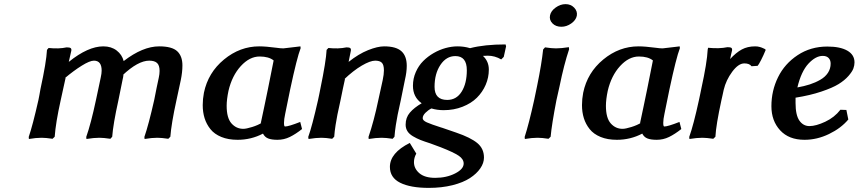

<svg xmlns="http://www.w3.org/2000/svg" viewBox="-20 -663 4132 924"><path d="M323.2 -418.9 311 -365.2Q403.8 -439.9 477.1 -439.9Q515.6 -439.9 541.5 -419.9Q567.4 -399.9 575.2 -369.1Q667 -439.9 746.1 -439.9Q807.6 -439.9 832.8 -416.5Q857.9 -393.1 857.9 -348.1Q857.9 -315.9 850.1 -277.8L829.1 -180.2Q804.7 -68.8 799.8 -4.9L790 4.9Q756.8 0 736.8 0Q710 0 675.8 5.9L674.8 -3.9Q695.3 -63 722.2 -182.1Q725.6 -202.1 733.9 -241.2Q742.2 -280.3 744.1 -289.1Q748 -306.6 748 -321.8Q748 -348.6 735.8 -359.9Q723.6 -371.1 698.2 -371.1Q644 -371.1 568.8 -299.8L574.2 -304.2Q573.2 -292 569.8 -278.8Q551.8 -191.9 549.8 -180.2Q524.4 -65.4 520 -4.9L511.2 4.9Q478 0 458 0Q431.6 0 396 5.9L395 -3.9Q417.5 -67.4 441.9 -182.1Q445.3 -200.2 453.4 -236.1Q461.4 -272 464.8 -290Q469.2 -309.6 469.2 -323.2Q469.2 -371.1 432.1 -371.1Q412.1 -371.1 373.3 -346.9Q334.5 -322.8 291 -286.1L295.9 -289.1Q292 -271 283.9 -234.6Q275.9 -198.2 272 -180.2Q248 -72.3 243.2 -4.9L232.9 4.9Q199.7 0 180.2 0Q153.3 0 119.1 5.9L118.2 -3.9Q137.2 -59.1 165 -182.1Q166.5 -189.5 169.9 -207.3Q173.3 -225.1 174.8 -234.9Q203.1 -364.3 206.1 -422.9L213.9 -432.1Q263.2 -426.8 300.8 -435.1Q315.4 -435.1 320.1 -431.4Q324.7 -427.7 323.2 -418.9Z M1227.5 -439.9Q1259.3 -439.9 1310.5 -433.1Q1330.6 -430.2 1343.8 -430.2Q1347.7 -430.2 1385.7 -435.1Q1387.2 -435.1 1404.5 -437.3Q1421.9 -439.5 1425.8 -439.9L1426.8 -431.2Q1409.2 -386.2 1376.5 -232.9Q1372.1 -210.4 1363.8 -170.7Q1355.5 -130.9 1352.5 -115.2Q1346.7 -88.4 1346.7 -71.8Q1346.7 -54.2 1351.6 -54.2Q1368.7 -54.2 1424.8 -76.2L1433.6 -42Q1402.8 -17.6 1374.8 -3.9Q1346.7 9.8 1315.4 9.8Q1287.1 9.8 1270.8 3.4Q1254.4 -2.9 1245.6 -20Q1189 9.8 1123.5 9.8Q1078.6 9.8 1045.2 -3.9Q1011.7 -17.6 992.7 -41.5Q973.6 -65.4 964.6 -94.2Q955.6 -123 955.6 -157.2Q955.6 -186.5 961.4 -216.8Q981.4 -313.5 1058.1 -376.7Q1134.8 -439.9 1227.5 -439.9ZM1229.5 -391.1Q1181.2 -391.1 1138.9 -345Q1096.7 -298.8 1079.6 -226.1Q1070.8 -184.1 1070.8 -153.8Q1070.8 -95.2 1094 -69.1Q1117.2 -43 1150.9 -43Q1165 -43 1193.4 -51.8Q1221.7 -60.5 1241.7 -73.2L1234.9 -69.8Q1240.7 -97.2 1252.4 -152.3Q1264.2 -207.5 1269.5 -234.9L1296.9 -372.1Q1273.4 -391.1 1229.5 -391.1Z M1785.6 -371.1Q1761.7 -371.1 1720.9 -347.2Q1680.2 -323.2 1635.7 -280.8L1640.6 -284.2Q1638.2 -272.5 1630.1 -236.1Q1622.1 -199.7 1618.7 -180.2Q1607.9 -131.3 1603.8 -111.3Q1599.6 -91.3 1595 -61.3Q1590.3 -31.2 1588.4 -4.9L1578.6 4.9Q1546.9 0 1526.4 0Q1501 0 1464.8 5.9L1463.4 -3.9Q1481.9 -54.7 1510.7 -182.1Q1512.2 -189.9 1516.1 -207.8Q1520 -225.6 1521.5 -234.9Q1549.3 -369.1 1551.8 -422.9L1560.5 -432.1Q1608.4 -426.8 1647.5 -435.1Q1661.1 -435.1 1665.5 -431.4Q1669.9 -427.7 1668.5 -418.9L1657.7 -365.2Q1705.6 -403.3 1751.2 -421.6Q1796.9 -439.9 1828.6 -439.9Q1885.7 -439.9 1911.6 -416.7Q1937.5 -393.6 1937.5 -346.2Q1937.5 -316.4 1928.7 -278.8L1908.7 -180.2Q1897.9 -131.3 1893.8 -111.3Q1889.6 -91.3 1885 -61.3Q1880.4 -31.2 1878.4 -4.9L1869.6 4.9Q1836.4 0 1816.4 0Q1790 0 1754.4 5.9L1753.4 -3.9Q1779.8 -81.5 1800.8 -182.1L1821.8 -277.8Q1827.6 -305.2 1827.6 -324.2Q1827.6 -351.1 1817.6 -361.1Q1807.6 -371.1 1785.6 -371.1Z M1952.1 24.9 1983.4 76.2Q1972.2 96.2 1972.2 117.2Q1972.2 148.4 1998.3 170.7Q2024.4 192.9 2074.2 192.9Q2128.4 192.9 2169.9 171.9Q2211.4 150.9 2211.4 124Q2211.4 103 2188.2 86.9Q2165 70.8 2101.6 45.9Q2074.7 35.6 2050.3 26.9Q2021 17.6 2003.2 10.5Q1985.4 3.4 1967.3 -7.3Q1949.2 -18.1 1940.7 -31.7Q1932.1 -45.4 1932.1 -63Q1932.1 -97.2 1952.6 -121.1Q1973.1 -145 2009.3 -166Q1967.3 -195.8 1967.3 -250Q1967.3 -285.2 1981 -316.2Q1994.6 -347.2 2016.8 -369.4Q2039.1 -391.6 2067.1 -407.7Q2095.2 -423.8 2124.8 -431.9Q2154.3 -439.9 2182.1 -439.9Q2213.4 -439.9 2242.2 -431.2Q2311.5 -449.2 2413.1 -449.2L2415.5 -439.9Q2408.2 -403.8 2404.3 -389.2L2392.1 -377Q2361.3 -395 2327.1 -395Q2313 -395 2304.2 -394Q2332.5 -367.7 2332.5 -328.1Q2332.5 -290 2317.4 -254.9Q2302.2 -219.7 2274.9 -192.6Q2247.6 -165.5 2205.8 -149.2Q2164.1 -132.8 2115.2 -132.8Q2084 -132.8 2056.2 -141.1Q2040.5 -133.3 2027.3 -120.1Q2014.2 -106.9 2014.2 -94.2Q2014.2 -83 2034.4 -74Q2054.7 -64.9 2103.5 -49.3Q2105 -48.8 2106.2 -48.6Q2107.4 -48.3 2108.4 -47.9Q2171.4 -26.4 2175.3 -24.9Q2245.1 -1 2277.1 25.6Q2309.1 52.2 2309.1 95.2Q2309.1 121.6 2291.5 147.2Q2273.9 172.9 2241.5 194.1Q2209 215.3 2157.5 228.3Q2106 241.2 2043.5 241.2Q1955.6 241.2 1906 216.6Q1856.4 191.9 1856.4 140.1Q1856.4 72.8 1952.1 24.9ZM2171.4 -393.1Q2127.9 -393.1 2099.6 -350.8Q2071.3 -308.6 2071.3 -245.1Q2071.3 -182.1 2132.3 -182.1Q2176.8 -182.1 2201.7 -221.9Q2226.6 -261.7 2226.6 -325.2Q2226.6 -393.1 2171.4 -393.1Z M2627 -588.9Q2631.3 -610.4 2654.1 -626.7Q2676.8 -643.1 2701.7 -643.1Q2727.1 -643.1 2743.4 -626Q2759.8 -608.9 2755.9 -586.9Q2751.5 -565.9 2729 -550Q2706.5 -534.2 2681.6 -534.2Q2654.8 -534.2 2638.7 -550.5Q2622.6 -566.9 2627 -588.9ZM2550.8 -182.1 2564.9 -250Q2586.9 -357.4 2593.8 -424.8L2603 -435.1Q2634.8 -430.2 2655.8 -430.2Q2680.7 -430.2 2717.8 -436L2718.8 -425.8Q2694.3 -353 2672.9 -248L2657.7 -180.2Q2635.3 -64 2629.9 -4.9L2619.6 4.9Q2587.9 0 2566.9 0Q2540 0 2505.9 5.9L2504.9 -3.9Q2525.4 -66.9 2550.8 -182.1Z M3052.7 -439.9Q3084.5 -439.9 3135.7 -433.1Q3155.8 -430.2 3168.9 -430.2Q3172.9 -430.2 3210.9 -435.1Q3212.4 -435.1 3229.7 -437.3Q3247.1 -439.5 3251 -439.9L3252 -431.2Q3234.4 -386.2 3201.7 -232.9Q3197.3 -210.4 3189 -170.7Q3180.7 -130.9 3177.7 -115.2Q3171.9 -88.4 3171.9 -71.8Q3171.9 -54.2 3176.8 -54.2Q3193.8 -54.2 3250 -76.2L3258.8 -42Q3228 -17.6 3200 -3.9Q3171.9 9.8 3140.6 9.8Q3112.3 9.8 3095.9 3.4Q3079.6 -2.9 3070.8 -20Q3014.2 9.8 2948.7 9.8Q2903.8 9.8 2870.4 -3.9Q2836.9 -17.6 2817.9 -41.5Q2798.8 -65.4 2789.8 -94.2Q2780.8 -123 2780.8 -157.2Q2780.8 -186.5 2786.6 -216.8Q2806.6 -313.5 2883.3 -376.7Q2960 -439.9 3052.7 -439.9ZM3054.7 -391.1Q3006.3 -391.1 2964.1 -345Q2921.9 -298.8 2904.8 -226.1Q2896 -184.1 2896 -153.8Q2896 -95.2 2919.2 -69.1Q2942.4 -43 2976.1 -43Q2990.2 -43 3018.6 -51.8Q3046.9 -60.5 3066.9 -73.2L3060.1 -69.8Q3065.9 -97.2 3077.6 -152.3Q3089.4 -207.5 3094.7 -234.9L3122.1 -372.1Q3098.6 -391.1 3054.7 -391.1Z M3613.8 -439.9Q3620.1 -439.9 3625.7 -439.2Q3631.3 -438.5 3637 -436.8Q3642.6 -435.1 3645.3 -434.1Q3647.9 -433.1 3654.3 -430.2Q3660.6 -427.2 3661.6 -426.8L3665 -422.9Q3654.3 -396.5 3642.6 -373.8Q3630.9 -351.1 3626 -346.2L3596.7 -344.2Q3586.9 -357.9 3562 -357.9Q3533.7 -357.9 3503.9 -317.9Q3474.1 -277.8 3462.9 -231Q3461.4 -222.2 3457.3 -205.1Q3453.1 -188 3451.7 -180.2Q3425.8 -61 3422.9 -4.9L3412.6 4.9Q3379.4 0 3359.9 0Q3334 0 3297.9 5.9L3296.9 -3.9Q3317.9 -62.5 3343.8 -182.1Q3345.2 -190.4 3349.4 -208.5Q3353.5 -226.6 3355 -235.8Q3382.8 -362.3 3385.7 -423.8Q3385.7 -424.3 3386.7 -428.5Q3387.7 -432.6 3387.7 -433.1Q3441.4 -427.7 3481 -436Q3495.6 -436 3500 -432.4Q3504.4 -428.7 3502.9 -419.9Q3500.5 -408.2 3498.5 -401.4Q3496.6 -394.5 3493.7 -378.9Q3522.5 -410.2 3550 -425Q3577.6 -439.9 3613.8 -439.9Z M4092.3 -362.8Q4092.3 -348.6 4086.9 -333.5Q4081.5 -318.4 4063.2 -297.4Q4044.9 -276.4 4015.6 -258.3Q3986.3 -240.2 3932.6 -222.2Q3878.9 -204.1 3808.6 -192.9V-167Q3808.6 -108.9 3827.1 -82.5Q3845.7 -56.2 3875.5 -56.2Q3906.7 -56.2 3951.4 -77.1Q3996.1 -98.1 4024.4 -134.8L4053.2 -133.8L4062.5 -87.9Q4027.3 -45.9 3969.7 -18.1Q3912.1 9.8 3851.6 9.8Q3776.4 9.8 3734.4 -35.9Q3692.4 -81.5 3692.4 -151.9Q3692.4 -226.6 3724.4 -291.5Q3756.3 -356.4 3818.8 -397.7Q3881.3 -439 3961.4 -439Q4023.4 -439 4057.9 -419.2Q4092.3 -399.4 4092.3 -362.8ZM3977.5 -356.9Q3977.5 -373.5 3967.8 -383.8Q3958 -394 3939.5 -394Q3905.3 -394 3870.6 -356.7Q3835.9 -319.3 3817.4 -242.2Q3850.1 -248 3877.2 -256.8Q3904.3 -265.6 3927.7 -279.1Q3951.2 -292.5 3964.4 -312.5Q3977.5 -332.5 3977.5 -356.9Z"/></svg>

Font: Linear Smooth
Style: Bold Italic
Weight: 700
Designer: Philipp H. Poll, Flanker
Foundry: Philipp H. Poll, reworked by Flanker
Version: Version 1.061 | FøM Fix